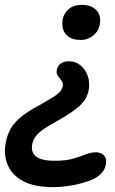

<svg xmlns="http://www.w3.org/2000/svg" viewBox="-91 -527 473 793"><path d="M130 246Q50 246 3.5 220.5Q-43 195 -60 152.5Q-77 110 -67 61Q-61 30 -47 5Q-33 -20 -5.5 -43Q22 -66 69 -91Q110 -114 131 -127.5Q152 -141 159 -151Q166 -161 168 -170Q170 -182 166 -189Q162 -196 156 -203Q150 -210 145.5 -218Q141 -226 144 -239Q147 -255 160 -264.5Q173 -274 193 -274Q222 -274 242.5 -256.5Q263 -239 272 -211.5Q281 -184 275 -153Q272 -140 266 -126.5Q260 -113 246 -98Q232 -83 205.5 -64.5Q179 -46 136 -22Q99 -2 80 13Q61 28 53 41Q45 54 42 69Q36 101 57.5 119Q79 137 136 137Q182 137 212 128Q242 119 263.5 110.5Q285 102 305 102Q327 102 339 115.5Q351 129 346 154Q342 173 329 187.5Q316 202 298 211Q275 222 245.5 230Q216 238 185.5 242Q155 246 130 246ZM243 -362Q211 -362 193 -374.5Q175 -387 169.5 -406.5Q164 -426 168 -448Q173 -472 193 -489.5Q213 -507 247 -507Q285 -507 306.5 -485.5Q328 -464 321 -425Q315 -396 292.5 -379Q270 -362 243 -362Z"/></svg>

Font: Shantell Sans Medium
Style: Italic
Weight: 500
Italic angle: -11°
Designer: Stephen Nixon, Anya Danilova, Shantell Martin
Foundry: Arrow Type
Version: Version 1.011;[c5ecc13dd]